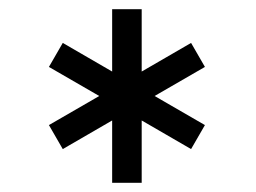

<svg xmlns="http://www.w3.org/2000/svg" viewBox="-20 -772 555 416"><path d="M116 -679 223 -617V-752H287V-617L394 -679L424 -627L315 -564L424 -501L394 -449L287 -511V-376H223V-511L116 -449L86 -501L195 -564L86 -627Z"/></svg>

Font: Galada
Style: Regular
Weight: 400
Designer: Latin by Pablo Impallari, Bengali by Jeremie Hornus, Yoann Minet, and Juan Bruce
Foundry: black foundry
Version: Version 1.261;PS 1.261;hotconv 1.0.86;makeotf.lib2.5.63406